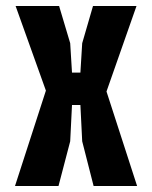

<svg xmlns="http://www.w3.org/2000/svg" viewBox="-20 -620 507 640"><path d="M30 0 133 -318 32 -600H177L214 -476L220 -378H248L254 -476L290 -600H435L335 -315L437 0H292L254 -149L248 -270H220L214 -149L175 0Z"/></svg>

Font: Big Shoulders Display Black
Style: Regular
Weight: 900
Designer: Patric King
Foundry: XO Type Co
Version: Version 1.000; ttfautohint (v1.8.2)